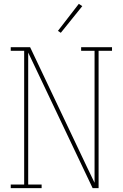

<svg xmlns="http://www.w3.org/2000/svg" viewBox="-20 -981 640 1001"><path d="M36 0V-19H106V-716H36V-735H137L434 -109L473 -28V-716H403V-735H564V-716H494V0H463L127 -707V-19H197V0ZM297 -810 282 -820 391 -961 409 -949Z"/></svg>

Font: Iosevka Curly Slab ThEx
Style: Regular
Weight: 100
Width: 7
Monospace: yes
Designer: Belleve Invis
Foundry: Belleve Invis
Version: Version 11.1.0; ttfautohint (v1.8.3)